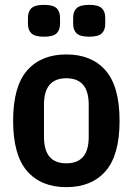

<svg xmlns="http://www.w3.org/2000/svg" viewBox="-20 -758 546 790"><path d="M253 12Q149 12 91.5 -54Q34 -120 34 -261Q34 -402 91.5 -468Q149 -534 253 -534Q357 -534 414.5 -468Q472 -402 472 -261Q472 -120 414.5 -54Q357 12 253 12ZM253 -86Q345 -86 345 -194V-328Q345 -436 253 -436Q161 -436 161 -328V-194Q161 -86 253 -86ZM161 -607Q124 -607 109.5 -620.5Q95 -634 95 -660V-685Q95 -711 109.5 -724.5Q124 -738 161 -738Q198 -738 212.5 -724.5Q227 -711 227 -685V-660Q227 -634 212.5 -620.5Q198 -607 161 -607ZM347 -607Q310 -607 295.5 -620.5Q281 -634 281 -660V-685Q281 -711 295.5 -724.5Q310 -738 347 -738Q384 -738 398.5 -724.5Q413 -711 413 -685V-660Q413 -634 398.5 -620.5Q384 -607 347 -607Z"/></svg>

Font: IBM Plex Sans Cond SmBld
Style: Regular
Weight: 600
Width: 3
Designer: Mike Abbink, Paul van der Laan, Pieter van Rosmalen
Foundry: Bold Monday
Version: Version 1.3